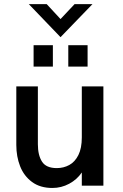

<svg xmlns="http://www.w3.org/2000/svg" viewBox="-20 -912 602 943"><path d="M60.1 -200.2V-487.8H166V-203.6Q166 -149.9 186.3 -118.2Q206.5 -86.4 258.8 -86.4Q292.5 -86.4 320.3 -101.6Q348.1 -116.7 365 -150.4Q381.8 -184.1 381.8 -237.3V-487.8H487.8V0H381.8V-64.9Q358.4 -30.3 319.8 -9.5Q281.2 11.2 237.3 11.2Q177.2 11.2 137.5 -18.1Q97.7 -47.4 78.9 -95.2Q60.1 -143.1 60.1 -200.2ZM145 -585V-689.9H239.7V-585ZM315.4 -585V-689.9H410.2V-585ZM277.3 -729.5 121.6 -891.6H209.5L277.3 -818.4L346.2 -891.6H434.1Z"/></svg>

Font: Acari Sans SemiBold
Style: Regular
Weight: 600
Designer: Alfredo Marco Pradil and Stefan Peev
Foundry: Hanken Design Co.
Version: Version 1.045;January 11, 2019;FontCreator 11.5.0.2425 64-bi